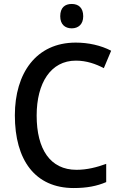

<svg xmlns="http://www.w3.org/2000/svg" viewBox="-20 -939 610 969"><path d="M342 -919C308 -919 284 -901 284 -857C284 -816 308 -796 342 -796C375 -796 400 -816 400 -857C400 -900 376 -919 342 -919ZM363 -633C417 -633 464 -616 504 -595L541 -683C489 -710 426 -724 362 -724C163 -724 55 -570 55 -357C55 -131 157 10 352 10C419 10 469 0 516 -20V-112C469 -95 420 -82 366 -82C234 -82 165 -185 165 -356C165 -520 236 -633 363 -633Z"/></svg>

Font: Noto Sans Thai Looped SemiCondensed Medium
Style: Regular
Weight: 500
Width: 4
Designer: Sasikarn Vongin, Ben Mitchell
Foundry: The Fontpad Ltd
Version: Version 1.001